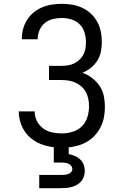

<svg xmlns="http://www.w3.org/2000/svg" viewBox="-20 -763 640 1003"><path d="M185 220V151H300Q309 151 318.5 150Q328 149 336.5 146Q345 143 351.5 136Q358 129 358 120Q358 111 352 103.5Q346 96 337 92Q328 88 318.5 87Q309 86 300 86H261V6Q225 2 191 -11.5Q157 -25 131 -50.5Q105 -76 91.5 -110.5Q78 -145 78 -181H161Q161 -155 172.5 -131.5Q184 -108 205 -92.5Q226 -77 251.5 -71.5Q277 -66 302 -66Q331 -66 359 -74.5Q387 -83 407.5 -103Q428 -123 436.5 -151Q445 -179 445 -207Q445 -227 441.5 -245.5Q438 -264 429 -281Q420 -298 405.5 -311Q391 -324 374 -331.5Q357 -339 338 -342Q319 -345 300 -345H236V-419H300Q317 -419 334 -421.5Q351 -424 366 -431Q381 -438 394 -450Q407 -462 415 -476.5Q423 -491 426 -508Q429 -525 429 -542Q429 -568 421.5 -593Q414 -618 396 -636Q378 -654 353 -661.5Q328 -669 303 -669Q279 -669 256 -663.5Q233 -658 214.5 -643Q196 -628 186.5 -605.5Q177 -583 177 -560V-558H94V-561Q94 -587 101 -612.5Q108 -638 122 -660Q136 -682 156.5 -698.5Q177 -715 201 -725Q225 -735 251 -739Q277 -743 303 -743Q330 -743 357 -738.5Q384 -734 409 -722.5Q434 -711 454.5 -692Q475 -673 488 -649Q501 -625 506.5 -598Q512 -571 512 -544Q512 -518 507 -493Q502 -468 488.5 -446.5Q475 -425 455 -409Q435 -393 411 -383Q438 -373 461 -355.5Q484 -338 500 -314.5Q516 -291 522 -262.5Q528 -234 528 -206Q528 -180 523.5 -153.5Q519 -127 507.5 -103Q496 -79 478.5 -59Q461 -39 438.5 -25Q416 -11 390.5 -3.5Q365 4 339 7V42Q355 45 370.5 51.5Q386 58 398.5 69.5Q411 81 417 97Q423 113 423 130Q423 144 418.5 158Q414 172 405 183Q396 194 383.5 201.5Q371 209 357 213Q343 217 328.5 218.5Q314 220 300 220Z"/></svg>

Font: Nova Nerd Font
Style: Regular
Weight: 400
Designer: Belleve Invis
Foundry: Belleve Invis
Version: Version 24.1.4; ttfautohint (v1.8.4);Nerd Fonts 3.1.1